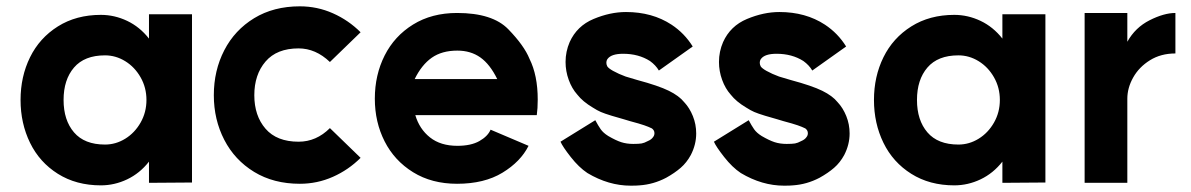

<svg xmlns="http://www.w3.org/2000/svg" viewBox="-20 -564 3766 607"><path d="M443 -248Q443 -287 424.5 -319.5Q406 -352 376 -370.5Q346 -389 312 -389Q247 -389 214 -350.5Q181 -312 181 -248Q181 -184 214 -145.5Q247 -107 312 -107Q346 -107 376 -125.5Q406 -144 424.5 -176.5Q443 -209 443 -248ZM299 -517Q342 -517 382 -498Q422 -479 451 -442V-519H587V13L451 14V-53Q422 -16 382 3Q342 22 299 22Q221 22 163 -14.5Q105 -51 75 -112.5Q45 -174 45 -248Q45 -322 75 -383Q105 -444 163 -480.5Q221 -517 299 -517Z M1023 -159 1120 -65Q1082 -27 1032.5 -5Q983 17 928 17Q845 17 783.5 -20.5Q722 -58 689 -122Q656 -186 656 -263Q656 -341 689 -405Q722 -469 783.5 -506.5Q845 -544 928 -544Q983 -544 1032.5 -522Q1082 -500 1120 -462L1023 -368Q978 -411 924 -411Q855 -411 819.5 -369.5Q784 -328 784 -263Q784 -198 819.5 -157Q855 -116 924 -116Q980 -116 1023 -159Z M1426 -404Q1377 -404 1345 -381.5Q1313 -359 1291 -314H1552Q1529 -361 1498.5 -382.5Q1468 -404 1426 -404ZM1425 -523Q1537 -523 1587 -471.5Q1637 -420 1654 -378Q1680 -326 1680 -249Q1680 -221 1677 -200H1293Q1306 -156 1339.5 -129.5Q1373 -103 1426 -103Q1469 -103 1495.5 -118Q1522 -133 1531 -154L1651 -103Q1626 -53 1568.5 -18Q1511 17 1425 17Q1345 17 1286 -19.5Q1227 -56 1196 -117Q1165 -178 1165 -252Q1165 -327 1196 -388.5Q1227 -450 1286 -486.5Q1345 -523 1425 -523Z M2035 -371Q1999 -394 1950 -394Q1913 -394 1901 -378Q1897 -373 1897 -365Q1897 -360 1900 -354Q1904 -348 1918 -340Q1936 -330 1958 -322L1995 -311Q2062 -293 2094.5 -277Q2127 -261 2143 -241Q2160 -223 2170.5 -197Q2181 -171 2181 -142Q2181 -107 2164 -74Q2151 -50 2132 -33.5Q2113 -17 2086 -2Q2046 19 2002 22Q1993 23 1974 23Q1904 23 1837 -17Q1810 -35 1784.5 -67.5Q1759 -100 1752 -116L1862 -184Q1871 -167 1879 -155.5Q1887 -144 1903 -134Q1927 -120 1944 -114.5Q1961 -109 1982 -109Q2000 -109 2008.5 -110.5Q2017 -112 2028 -118Q2040 -123 2045 -131Q2049 -136 2049 -143Q2049 -152 2041 -158Q2031 -163 2016.5 -168Q2002 -173 1972 -181L1952 -187L1914 -198Q1891 -205 1879.5 -210Q1868 -215 1854 -224Q1822 -243 1805 -265Q1788 -284 1778 -311.5Q1768 -339 1768 -368Q1768 -401 1781 -431Q1804 -482 1856.5 -504Q1909 -526 1959 -526Q2042 -526 2103 -486Q2144 -459 2170 -417L2063 -341Q2053 -358 2035 -371Z M2520 -371Q2484 -394 2435 -394Q2398 -394 2386 -378Q2382 -373 2382 -365Q2382 -360 2385 -354Q2389 -348 2403 -340Q2421 -330 2443 -322L2480 -311Q2547 -293 2579.5 -277Q2612 -261 2628 -241Q2645 -223 2655.5 -197Q2666 -171 2666 -142Q2666 -107 2649 -74Q2636 -50 2617 -33.5Q2598 -17 2571 -2Q2531 19 2487 22Q2478 23 2459 23Q2389 23 2322 -17Q2295 -35 2269.5 -67.5Q2244 -100 2237 -116L2347 -184Q2356 -167 2364 -155.5Q2372 -144 2388 -134Q2412 -120 2429 -114.5Q2446 -109 2467 -109Q2485 -109 2493.5 -110.5Q2502 -112 2513 -118Q2525 -123 2530 -131Q2534 -136 2534 -143Q2534 -152 2526 -158Q2516 -163 2501.5 -168Q2487 -173 2457 -181L2437 -187L2399 -198Q2376 -205 2364.5 -210Q2353 -215 2339 -224Q2307 -243 2290 -265Q2273 -284 2263 -311.5Q2253 -339 2253 -368Q2253 -401 2266 -431Q2289 -482 2341.5 -504Q2394 -526 2444 -526Q2527 -526 2588 -486Q2629 -459 2655 -417L2548 -341Q2538 -358 2520 -371Z M3141 -248Q3141 -287 3122.5 -319.5Q3104 -352 3074 -370.5Q3044 -389 3010 -389Q2945 -389 2912 -350.5Q2879 -312 2879 -248Q2879 -184 2912 -145.5Q2945 -107 3010 -107Q3044 -107 3074 -125.5Q3104 -144 3122.5 -176.5Q3141 -209 3141 -248ZM2997 -517Q3040 -517 3080 -498Q3120 -479 3149 -442V-519H3285V13L3149 14V-53Q3120 -16 3080 3Q3040 22 2997 22Q2919 22 2861 -14.5Q2803 -51 2773 -112.5Q2743 -174 2743 -248Q2743 -322 2773 -383Q2803 -444 2861 -480.5Q2919 -517 2997 -517Z M3696 -523V-395Q3650 -395 3615.5 -373.5Q3581 -352 3562.5 -319Q3544 -286 3544 -252V14H3409V-523H3544V-432Q3569 -477 3614.5 -500Q3660 -523 3696 -523Z"/></svg>

Font: SUIT ExtraBold
Style: Regular
Weight: 800
Designer: Sunn Youn; Korean Glyphs from Source Han Sans (Sandoll Communications; Soo-young Jang, Joo-yeon Kang)
Foundry: Sunn
Version: Version 1.008